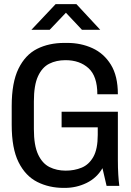

<svg xmlns="http://www.w3.org/2000/svg" viewBox="-20 -905 640 935"><path d="M290 10Q219 10 161.5 -19Q104 -48 70.5 -115Q37 -182 37 -297V-389Q37 -503 70 -570.5Q103 -638 160.5 -667Q218 -696 293 -696H308Q374 -696 430 -670.5Q486 -645 520 -590Q554 -535 554 -446H454Q454 -534 411 -573Q368 -612 299 -612Q254 -612 219.5 -594.5Q185 -577 165 -533.5Q145 -490 145 -411V-276Q145 -197 165.5 -153Q186 -109 221 -91.5Q256 -74 300 -74Q342 -74 377.5 -88.5Q413 -103 434.5 -141Q456 -179 456 -248V-285H280V-361H554V-127Q554 -86 556 -54.5Q558 -23 561 0H499L479 -86Q451 -38 401.5 -14Q352 10 296 10ZM133 -760 251 -885H352L468 -760H379L301 -843L222 -760Z"/></svg>

Font: Chivo Mono
Style: Regular
Weight: 400
Monospace: yes
Designer: Hector Gatti
Foundry: Omnibus-Type
Version: Version 1.008; ttfautohint (v1.8.4.7-5d5b)